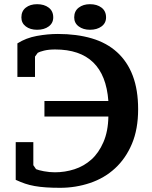

<svg xmlns="http://www.w3.org/2000/svg" viewBox="-20 -879 726 916"><path d="M192 -323V-397H497Q479 -643 243 -643Q212 -643 190 -637.5Q168 -632 160 -627L147 -609V-512H63V-672Q104 -698 155.5 -707.5Q207 -717 256 -717Q346 -717 417.5 -696Q489 -675 538.5 -630Q588 -585 613.5 -517.5Q639 -450 639 -358Q639 -263 609.5 -193Q580 -123 529 -76Q478 -29 409.5 -6Q341 17 267 17Q230 17 200 15Q170 13 145 8.5Q120 4 99.5 -3Q79 -10 55 -21V-201H139V-91L152 -72Q163 -67 189.5 -62Q216 -57 242 -57Q290 -57 335 -71.5Q380 -86 415.5 -117.5Q451 -149 473.5 -201Q496 -253 497 -323ZM82 -796Q82 -826 103 -842.5Q124 -859 157 -859Q191 -859 212.5 -842.5Q234 -826 234 -796Q234 -769 212.5 -753Q191 -737 157 -737Q124 -737 103 -753Q82 -769 82 -796ZM334 -796Q334 -826 355.5 -842.5Q377 -859 409 -859Q443 -859 464.5 -842.5Q486 -826 486 -796Q486 -769 464.5 -753Q443 -737 409 -737Q377 -737 355.5 -753Q334 -769 334 -796Z"/></svg>

Font: PT Serif Caption
Style: Semibold
Weight: 600
Designer: A.Korolkova, O.Umpeleva, V.Yefimov
Foundry: ParaType Ltd
Version: Version 1.00;May 2, 2020;FontCreator 12.0.0.2544 64-bit